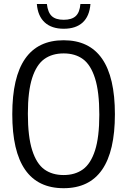

<svg xmlns="http://www.w3.org/2000/svg" viewBox="-20 -956 652 985"><path d="M43 -370Q43 -749.5 306.5 -749.5Q569.5 -749.5 569.5 -370Q569.5 9.5 306.5 9.5Q43 9.5 43 -370ZM489.5 -367.5Q489.5 -485 467.5 -554.2Q445.5 -623.5 405.5 -652.8Q365.5 -682 306.5 -682Q247.5 -682 207.2 -653Q167 -624 145 -555.8Q123 -487.5 123 -372.5Q123 -255 145 -185.8Q167 -116.5 207.2 -87.2Q247.5 -58 306.5 -58Q365 -58 405.2 -87Q445.5 -116 467.5 -184.2Q489.5 -252.5 489.5 -367.5ZM169 -935.5H220.5Q225.5 -892 245.8 -873.2Q266 -854.5 307 -854.5Q348 -854.5 368.5 -873.5Q389 -892.5 392.5 -935.5H444Q439 -872.5 404 -840.5Q369 -808.5 307 -808.5Q245 -808.5 209.5 -841Q174 -873.5 169 -935.5Z"/></svg>

Font: Encode Sans Condensed
Style: Regular
Weight: 400
Width: 3
Designer: Multiple Designers
Foundry: Impallari Type
Version: Version 2.000